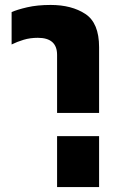

<svg xmlns="http://www.w3.org/2000/svg" viewBox="-20 -551 484 777"><path d="M211 206V-94H381V206ZM211 0H381V-360Q381 -458 325.5 -494.5Q270 -531 185 -531Q131 -531 90 -521.5Q49 -512 27 -502V-371Q49 -382 75.5 -390Q102 -398 133 -398Q211 -398 211 -329Z"/></svg>

Font: Noto Sans Thai UI Extra
Style: Regular
Weight: 800
Designer: Monotype Design Team
Foundry: Monotype Imaging Inc.
Version: Version 1.901